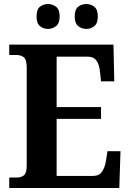

<svg xmlns="http://www.w3.org/2000/svg" viewBox="-20 -936 650 956"><path d="M26 0V-52H64Q85 -52 99 -63Q113 -74 113 -111V-598Q113 -640 98.5 -651Q84 -662 63 -662H26V-714H545L549 -531H483L478 -577Q475 -614 460.5 -634Q446 -654 415 -654H262V-403H483V-344H262V-60H443Q474 -60 488.5 -82Q503 -104 508 -137L515 -183H580L574 0ZM410 -792Q387 -792 369.5 -806Q352 -820 352 -854Q352 -889 369.5 -902.5Q387 -916 410 -916Q432 -916 449.5 -902.5Q467 -889 467 -854Q467 -820 449.5 -806Q432 -792 410 -792ZM219 -792Q196 -792 179 -806Q162 -820 162 -854Q162 -889 179 -902.5Q196 -916 219 -916Q241 -916 259 -902.5Q277 -889 277 -854Q277 -820 259 -806Q241 -792 219 -792Z"/></svg>

Font: Noto Serif Thai SemiCondensed
Style: Bold
Weight: 700
Width: 4
Designer: Monotype Design Team
Foundry: Monotype Imaging Inc.
Version: Version 2.002; ttfautohint (v1.8.4.7-5d5b)